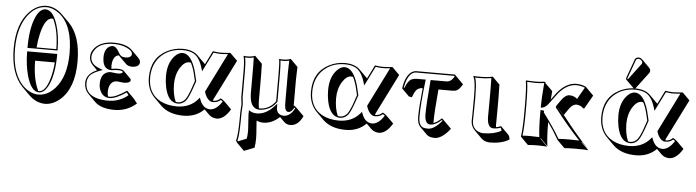

<svg xmlns="http://www.w3.org/2000/svg" viewBox="-54 -930 5338 1472"><g transform="rotate(5 2614.5 -193.5)"><path d="M302.7 -587.4Q248.5 -587.4 218.8 -460.4Q207.5 -412.1 203.1 -356.9H355Q353.5 -499.5 310.5 -586.9Q306.2 -587.4 302.7 -587.4ZM28.8 -334Q28.8 -525.9 124 -622.6Q182.1 -680.2 252 -681.2Q319.8 -680.2 375.5 -625L432.1 -568.4Q524.9 -474.1 525.4 -277.3Q525.4 -67.9 416.5 23.4Q362.3 67.9 303.7 68.4Q235.8 67.4 179.7 12.7L123.5 -43.9Q29.3 -139.6 28.8 -334ZM244.6 -25.4Q248.5 -24.9 251 -24.9Q301.3 -24.9 332 -133.8Q347.2 -188 352.5 -254.4H200.7Q202.1 -113.3 244.6 -25.4ZM39.1 -334Q39.1 -129.9 141.1 -41Q191.4 1.5 247.1 2Q317.4 2 375 -61.5Q458.5 -154.8 459 -334Q459 -547.4 352.1 -632.8Q304.2 -670.4 252 -670.9Q170.4 -670.9 110.4 -591.8Q39.6 -496.1 39.1 -334ZM246.1 -653.8Q303.7 -653.8 338.4 -545.4Q364.3 -462.9 365.2 -356.9V-347.2H133.8V-356.9Q134.8 -508.8 176.8 -595.2Q206.1 -652.8 246.1 -653.8ZM365.2 -320.8V-311Q364.3 -154.3 318.4 -68.4Q289.1 -15.6 251 -15.1Q190.4 -15.1 156.7 -135.3Q134.8 -215.3 133.8 -311V-320.8Z M788.6 -243.7Q792 -244.1 794.9 -244.1Q819.8 -248 837.9 -248Q872.6 -247.6 883.3 -237.3L939.9 -180.7Q943.8 -175.8 944.3 -170.4Q941.9 -146 893.1 -145.5Q889.6 -145.5 878.4 -147Q870.1 -147.9 866.2 -148.4Q850.6 -151.4 842.3 -151.4Q792 -151.4 779.3 -95.2Q776.4 -80.6 776.4 -64.5Q776.9 -45.9 781.2 -30.3Q788.1 -29.3 793.9 -28.8Q839.4 -29.8 923.8 -86.9L980.5 -30.3L1007.3 4.4Q937 66.9 840.3 68.4Q734.9 67.9 687.5 21L630.9 -35.6Q598.1 -69.3 597.7 -118.2Q597.7 -186.5 677.7 -221.7Q679.2 -222.2 679.7 -222.7L641.1 -261.7Q618.2 -286.1 617.7 -321.8Q617.7 -368.2 660.2 -404.8Q708.5 -444.8 790.5 -444.8Q881.8 -444.8 927.2 -404.8Q929.2 -402.8 930.2 -401.9L986.8 -345.2Q1002 -329.1 1002.4 -313.5Q1002.4 -279.8 955.6 -273.9Q949.7 -273.4 945.3 -273.4Q914.1 -273.9 898.4 -289.1L841.8 -345.7Q838.9 -348.6 836.9 -351.1Q804.7 -347.2 792.5 -307.1Q787.6 -289.6 787.1 -268.6Q787.1 -254.4 788.6 -243.7ZM709.5 -121.1Q709.5 -191.9 756.3 -211.9Q770.5 -217.8 785.6 -217.8Q794.4 -217.3 811 -214.8Q814.9 -214.4 822.8 -213.4Q834 -211.9 836.9 -211.9Q877.4 -212.4 877.9 -227.1Q875.5 -237.8 837.9 -237.8Q821.8 -237.8 796.4 -233.9H795.4H794.9L789.6 -233.4L788.1 -232.9H786.6Q721.7 -235.4 720.7 -325.2Q720.7 -393.6 763.2 -413.1Q773.4 -418 784.7 -418Q810.5 -418 834.5 -374Q835 -373 835.9 -371.6Q837.4 -369.1 837.4 -368.7Q850.1 -346.2 868.7 -341.8Q877.9 -339.8 888.7 -339.8Q926.8 -339.8 934.6 -362.3Q935.5 -366.7 935.5 -370.1Q935.5 -395 890.6 -415.5Q847.7 -435.1 790.5 -435.1Q677.2 -435.1 639.2 -362.8Q627.9 -341.3 627.9 -321.8Q627.9 -274.4 674.8 -249.5Q686 -243.7 699.2 -238.3L723.6 -228.5L699.2 -219.7Q667 -208 646.5 -193.6Q626 -179.2 618.7 -163.6Q611.3 -147.9 609.6 -139.2Q607.9 -130.4 607.9 -118.2Q607.9 -38.6 691.4 -10.7Q730.5 2 783.7 2Q872.6 1.5 937 -53.2L921.4 -73.2Q839.8 -18.6 793.9 -19Q741.7 -19 719.2 -71.8Q709.5 -95.2 709.5 -121.1Z M1434.6 -206.1 1426.3 -241.2Q1413.1 -303.2 1391.6 -343.3Q1384.3 -345.2 1377.9 -345.2Q1342.3 -345.2 1311 -296.4Q1277.3 -243.2 1276.9 -169.4Q1277.3 -88.9 1301.8 -34.7Q1311 -32.2 1320.3 -32.2Q1336.4 -32.2 1349.4 -39.6Q1362.3 -46.9 1371.3 -56.9Q1380.4 -66.9 1390.4 -87.9Q1400.4 -108.9 1406 -123.5Q1411.6 -138.2 1421.4 -167.5ZM1321.3 -443.8Q1397.5 -443.4 1437 -404.3L1493.7 -347.7Q1497.1 -343.8 1500 -341.3L1552.2 -445.8Q1590.8 -439.9 1609.4 -439.9Q1638.7 -439.9 1686.5 -444.8L1743.2 -388.7L1585.9 -74.2Q1586.9 -69.8 1588.4 -66.9Q1623.5 -68.4 1641.6 -90.3Q1654.3 -87.4 1673.3 -70.3L1730 -13.7Q1682.1 65.9 1626 66.4Q1590.3 65.4 1565.9 42L1527.8 3.9Q1466.3 66.4 1369.1 66.4Q1255.9 65.9 1193.8 4.4L1137.2 -52.2Q1081.1 -109.9 1080.6 -202.1Q1080.6 -353.5 1201.2 -415Q1257.8 -443.8 1321.3 -443.8ZM1321.3 -434.1Q1225.6 -434.1 1160.2 -375.5Q1090.8 -312 1090.3 -202.1Q1090.3 -80.6 1184.6 -28.8Q1237.8 -0.5 1312.5 0Q1414.6 -1 1472.7 -69.3L1483.9 -82.5L1489.7 -66.4Q1514.6 -1 1569.3 0Q1618.2 -1.5 1660.6 -68.4Q1651.9 -75.2 1645 -78.6Q1622.6 -57.1 1584.5 -57.1Q1559.1 -57.1 1537.1 -89.8Q1525.9 -107.4 1520 -128.4L1519 -131.8L1669.4 -433.6Q1629.9 -430.2 1609.4 -430.2Q1589.8 -430.7 1558.1 -435.1L1482.9 -285.2L1476.1 -309.1Q1451.7 -390.1 1406.7 -415.5Q1373 -434.1 1321.3 -434.1ZM1444.8 -205.6 1430.7 -164.6Q1400.9 -77.1 1380.4 -51.8Q1355 -22.5 1320.3 -22Q1243.7 -22 1218.8 -141.1Q1210.4 -182.1 1210.4 -226.1Q1210.4 -327.1 1264.6 -383.3Q1293 -411.6 1321.3 -412.1Q1387.7 -412.1 1425.3 -286.1Q1431.6 -265.1 1436 -243.2Z M1941.9 -40Q1944.8 -40 1946.3 -40Q2011.2 -40 2057.1 -90.8Q2064 -98.6 2068.8 -106V-321.8Q2068.8 -398.9 2063 -431.2Q2075.7 -429.2 2098.1 -429.2Q2127.4 -429.7 2151.9 -439L2208.5 -382.3Q2208.5 -381.3 2205.6 -286.6V-78.6Q2207.5 -83.5 2209 -85.9L2231 -66.9L2287.6 -10.3Q2252.9 65.9 2191.4 66.4Q2163.6 65.4 2145.5 48.3L2108.9 11.7Q2051.8 65.9 1983.4 66.4Q1954.1 65.9 1933.6 54.7L1933.1 56.2Q1932.6 60.1 1932.6 61.5Q1932.6 68.8 1935.1 97.2Q1940.4 159.7 1940.4 192.4Q1940.4 231.9 1934.6 263.7L1855.5 294.4L1798.8 237.8L1788.1 220.2Q1801.8 184.6 1802.2 40Q1802.2 25.4 1802.2 6.8Q1802.2 -7.3 1804.2 -30.3Q1806.2 -49.8 1806.2 -59.1Q1806.2 -64 1803.7 -78.6Q1800.3 -101.6 1799.8 -111.8V-321.8Q1799.3 -395.5 1789.1 -431.2Q1801.8 -429.2 1824.2 -429.2Q1853.5 -429.7 1877.9 -439L1934.6 -382.3Q1934.6 -381.3 1936.5 -286.6V-97.7Q1937 -62.5 1941.9 -40ZM2139.2 -342.8Q2139.2 -369.1 2141.6 -424.8Q2119.1 -418.9 2098.1 -418.9Q2086.4 -418.9 2074.7 -419.9Q2078.6 -386.7 2079.1 -321.8V-103L2077.1 -100.6Q2043.5 -49.8 1981.9 -34.7Q1963.4 -30.3 1946.3 -29.8Q1870.6 -31.2 1870.1 -153.8V-342.8Q1870.1 -368.7 1868.7 -425.3Q1846.7 -418.9 1824.2 -418.9Q1813.5 -418.9 1802.2 -419.9Q1810.1 -383.3 1810.1 -321.8V-111.8Q1810.1 -102.5 1813.5 -82.5Q1815.9 -65.4 1815.9 -59.1Q1815.9 -48.3 1814 -28.3Q1812 -5.9 1812 6.8Q1812 170.9 1801.8 210Q1800.3 214.8 1799.3 218.8L1803.2 225.6L1869.1 199.7Q1874 169.9 1874 136.2Q1874 127 1866.7 17.6Q1866.2 9.3 1866.2 4.9Q1866.2 0.5 1867.2 -2.9L1866.7 -19.5L1881.8 -10.7Q1900.4 -0.5 1927.2 0Q1996.1 0 2053.7 -60.5Q2058.1 -64.9 2061.5 -68.8L2079.1 -87.9V-62Q2079.1 -12.2 2120.1 -2Q2127.9 0 2135.3 0Q2187.5 -1.5 2218.8 -64.5L2212.4 -69.8Q2192.4 -32.7 2169.9 -32.2Q2143.1 -32.2 2140.1 -81.1Q2139.2 -95.7 2139.2 -130.9Z M2682.1 -206.1 2673.8 -241.2Q2660.6 -303.2 2639.2 -343.3Q2631.8 -345.2 2625.5 -345.2Q2589.8 -345.2 2558.6 -296.4Q2524.9 -243.2 2524.4 -169.4Q2524.9 -88.9 2549.3 -34.7Q2558.6 -32.2 2567.9 -32.2Q2584 -32.2 2596.9 -39.6Q2609.9 -46.9 2618.9 -56.9Q2627.9 -66.9 2637.9 -87.9Q2647.9 -108.9 2653.6 -123.5Q2659.2 -138.2 2668.9 -167.5ZM2568.8 -443.8Q2645 -443.4 2684.6 -404.3L2741.2 -347.7Q2744.6 -343.8 2747.6 -341.3L2799.8 -445.8Q2838.4 -439.9 2856.9 -439.9Q2886.2 -439.9 2934.1 -444.8L2990.7 -388.7L2833.5 -74.2Q2834.5 -69.8 2835.9 -66.9Q2871.1 -68.4 2889.2 -90.3Q2901.9 -87.4 2920.9 -70.3L2977.5 -13.7Q2929.7 65.9 2873.5 66.4Q2837.9 65.4 2813.5 42L2775.4 3.9Q2713.9 66.4 2616.7 66.4Q2503.4 65.9 2441.4 4.4L2384.8 -52.2Q2328.6 -109.9 2328.1 -202.1Q2328.1 -353.5 2448.7 -415Q2505.4 -443.8 2568.8 -443.8ZM2568.8 -434.1Q2473.1 -434.1 2407.7 -375.5Q2338.4 -312 2337.9 -202.1Q2337.9 -80.6 2432.1 -28.8Q2485.4 -0.5 2560.1 0Q2662.1 -1 2720.2 -69.3L2731.4 -82.5L2737.3 -66.4Q2762.2 -1 2816.9 0Q2865.7 -1.5 2908.2 -68.4Q2899.4 -75.2 2892.6 -78.6Q2870.1 -57.1 2832 -57.1Q2806.6 -57.1 2784.7 -89.8Q2773.4 -107.4 2767.6 -128.4L2766.6 -131.8L2917 -433.6Q2877.4 -430.2 2856.9 -430.2Q2837.4 -430.7 2805.7 -435.1L2730.5 -285.2L2723.6 -309.1Q2699.2 -390.1 2654.3 -415.5Q2620.6 -434.1 2568.8 -434.1ZM2692.4 -205.6 2678.2 -164.6Q2648.4 -77.1 2627.9 -51.8Q2602.5 -22.5 2567.9 -22Q2491.2 -22 2466.3 -141.1Q2458 -182.1 2458 -226.1Q2458 -327.1 2512.2 -383.3Q2540.5 -411.6 2568.8 -412.1Q2635.3 -412.1 2672.9 -286.1Q2679.2 -265.1 2683.6 -243.2Z M3119.6 -429.2H3416.5L3427.7 -417L3484.4 -360.4Q3460.4 -315.4 3433.1 -307.1Q3422.9 -304.7 3412.1 -304.2H3300.3Q3284.2 -127.9 3284.2 -49.3Q3284.2 -46.9 3284.2 -44.4Q3314.9 -54.7 3346.7 -86.9L3365.7 -68.8L3422.4 -12.2Q3359.4 67.9 3303.2 68.4Q3261.2 67.9 3242.2 49.3L3185.5 -7.3Q3164.1 -30.3 3163.6 -83Q3163.6 -156.7 3179.2 -304.2Q3141.1 -302.7 3124 -274.4Q3114.7 -258.8 3102.1 -226.6L3079.1 -231.4L3022.5 -288.1Q3034.7 -378.9 3078.1 -414.1Q3097.7 -428.7 3119.6 -429.2ZM3119.6 -418.9Q3069.8 -418.9 3043.5 -335.4Q3037.6 -315.9 3033.7 -295.9L3039.6 -294.4Q3061 -350.6 3088.4 -363.3Q3105.5 -370.6 3129.4 -371.1H3196.8L3195.3 -359.9Q3173.3 -177.7 3173.8 -83Q3173.8 -16.1 3209.5 -2.9Q3224.1 2 3246.6 2Q3295.9 1 3352.1 -67.9L3346.7 -73.2Q3302.2 -31.2 3259.8 -30.8Q3218.3 -32.7 3217.8 -106Q3217.8 -186 3233.4 -361.8L3234.4 -371.1H3355.5Q3387.7 -371.1 3408.2 -402.8Q3412.1 -408.7 3415.5 -415.5L3412.1 -418.9Z M3577.1 -261.2 3576.2 -321.8Q3574.2 -394.5 3558.1 -429.2L3560.1 -431.2Q3572.3 -429.2 3604 -429.2Q3670.4 -429.2 3703.1 -438Q3705.1 -438.5 3706.1 -439L3762.7 -382.3Q3762.7 -381.3 3764.6 -286.6V-215.3Q3764.6 -180.7 3764.2 -122.6Q3763.7 -86.9 3763.7 -74.7Q3763.7 -63.5 3764.6 -54.7Q3783.2 -56.6 3802.2 -65.9Q3804.7 -64 3806.2 -63L3862.8 -6.3Q3875.5 7.3 3876 31.2Q3817.4 65.9 3729 66.4Q3687.5 65.9 3660.6 39.6L3604 -17.1Q3575.7 -46.4 3575.2 -87.9Q3575.2 -98.1 3576.2 -135.3Q3577.6 -222.7 3577.1 -261.2ZM3587.4 -261.2Q3587.9 -222.2 3585.9 -134.8Q3585 -98.1 3585 -87.9Q3585 -38.1 3624.5 -13.2Q3646 -0.5 3672.4 0Q3754.4 -0.5 3809.1 -30.8Q3807.1 -45.9 3800.8 -54.2Q3777.8 -43.9 3744.1 -43.9Q3697.8 -45.4 3697.3 -131.3Q3697.3 -144 3697.8 -178.7Q3698.2 -237.8 3698.2 -272V-342.8Q3698.2 -369.6 3696.8 -426.3Q3654.8 -418.9 3604 -418.9Q3590.3 -418.9 3572.8 -419.9Q3585 -385.3 3585.9 -322.3Z M4228 -237.8 4284.2 -181.6Q4377.9 -59.1 4487.3 56.6L4430.7 0L4428.7 2.9L4485.4 59.6Q4470.2 56.6 4387.2 56.6Q4328.1 56.6 4301.3 59.6L4244.6 2.9Q4199.7 -74.2 4160.2 -128.9V-123.5Q4160.2 -14.6 4170.4 56.6L4113.8 0L4111.8 2.9L4168.5 59.6Q4122.6 56.6 4094.2 56.6Q4064 56.6 4020.5 59.6L3963.9 2.9L3961.9 0Q3971.7 -68.4 3971.7 -180.2V-234.9Q3971.7 -374 3961.9 -428.2L3964.8 -432.1Q3971.7 -432.1 3989.3 -430.7Q4020 -428.7 4035.6 -429.2Q4062 -429.2 4105 -434.1Q4109.4 -433.6 4111.3 -431.6Q4113.3 -428.2 4113.8 -423.8L4170.4 -367.7Q4169.4 -357.4 4168 -337.9Q4166 -314 4165 -302.2L4204.1 -356Q4272 -439 4350.1 -439.5Q4393.6 -439 4426.8 -421.9L4429.7 -417.5L4486.3 -360.8L4426.8 -256.8L4418.5 -256.3L4409.2 -265.6Q4388.7 -280.3 4362.8 -280.8Q4335 -279.3 4309.6 -243.7L4279.8 -200.7Q4275.9 -193.8 4275.9 -191.4L4219.2 -248Q4219.7 -245.6 4220.2 -245.1L4221.7 -244.1Q4224.1 -242.2 4225.1 -241.2Q4227.1 -238.8 4228 -237.8ZM4414.1 -261.7 4414.6 -261.2Q4414.6 -261.2 4414.1 -261.7ZM4104.5 -245.1 4104 -246.1V-245.1ZM4219.7 -231.9 4218.8 -232.9Q4210 -239.7 4209 -248Q4209.5 -255.4 4214.8 -263.2L4245.1 -306.2Q4274.4 -347.2 4306.2 -347.7Q4341.8 -346.7 4365.2 -324.7L4417.5 -415.5Q4385.3 -429.2 4350.1 -429.2Q4275.9 -428.2 4212.4 -350.1V-349.6Q4172.9 -294.9 4151.9 -268.6Q4127.9 -238.8 4107.9 -235.8Q4106 -235.4 4105 -235.4L4093.8 -233.9V-246.1Q4093.8 -304.7 4104 -423.8Q4062 -418.9 4035.6 -418.9Q4025.9 -418.9 3973.1 -421.9Q3981.9 -364.3 3981.9 -234.9V-180.2Q3981.9 -72.3 3973.1 -7.8Q4007.3 -10.3 4037.6 -9.8Q4068.8 -9.8 4102.5 -7.8Q4093.8 -76.7 4093.8 -180.2V-215.3L4104 -214.8Q4104 -214.8 4117.7 -213.4Q4124 -208.5 4120.1 -199.2Q4197.8 -97.2 4250.5 -7.3Q4284.7 -9.8 4331.1 -9.8Q4368.2 -9.8 4409.2 -8.3Q4308.1 -116.7 4219.7 -231.9Z M4808.1 -682.1Q4824.7 -681.2 4837.4 -668.9L4894 -612.3Q4904.8 -600.6 4905.3 -587.4Q4904.3 -578.1 4900.4 -572.3L4808.6 -450.2Q4804.7 -445.8 4802.2 -443.8H4802.7Q4878.9 -443.4 4918.5 -404.3L4975.1 -347.7Q4978.5 -343.8 4981.4 -341.3L5033.7 -445.8Q5072.3 -439.9 5090.8 -439.9Q5120.1 -439.9 5168 -444.8L5224.6 -388.7L5067.4 -74.2Q5068.4 -69.8 5069.8 -66.9Q5105 -68.4 5123 -90.3Q5135.7 -87.4 5154.8 -70.3L5211.4 -13.7Q5163.6 65.9 5107.4 66.4Q5071.8 65.4 5047.4 42L5009.3 3.9Q4947.8 66.4 4850.6 66.4Q4737.3 65.9 4675.3 4.4L4618.7 -52.2Q4562.5 -109.9 4562 -202.1Q4562 -353 4682.1 -415Q4733.4 -440.9 4791.5 -443.8Q4788.6 -445.8 4786.6 -447.3L4730 -503.4Q4726.1 -508.3 4726.1 -513.2Q4726.6 -516.6 4728 -522L4779.8 -665Q4787.1 -681.2 4808.1 -682.1ZM4916 -206.1 4907.7 -241.2Q4894.5 -303.2 4873 -343.3Q4865.7 -345.2 4859.4 -345.2Q4823.7 -345.2 4792.5 -296.4Q4758.8 -243.2 4758.3 -169.4Q4758.8 -88.9 4783.2 -34.7Q4792.5 -32.2 4801.8 -32.2Q4817.9 -32.2 4830.8 -39.6Q4843.8 -46.9 4852.8 -56.9Q4861.8 -66.9 4871.8 -87.9Q4881.8 -108.9 4887.5 -123.5Q4893.1 -138.2 4902.8 -167.5ZM4802.7 -434.1Q4707 -434.1 4641.6 -375.5Q4572.3 -312 4571.8 -202.1Q4571.8 -80.6 4666 -28.8Q4719.2 -0.5 4793.9 0Q4896 -1 4954.1 -69.3L4965.3 -82.5L4971.2 -66.4Q4996.1 -1 5050.8 0Q5099.6 -1.5 5142.1 -68.4Q5133.3 -75.2 5126.5 -78.6Q5104 -57.1 5065.9 -57.1Q5040.5 -57.1 5018.6 -89.8Q5007.3 -107.4 5001.5 -128.4L5000.5 -131.8L5150.9 -433.6Q5111.3 -430.2 5090.8 -430.2Q5071.3 -430.7 5039.6 -435.1L4964.4 -285.2L4957.5 -309.1Q4933.1 -390.1 4888.2 -415.5Q4854.5 -434.1 4802.7 -434.1ZM4926.3 -205.6 4912.1 -164.6Q4882.3 -77.1 4861.8 -51.8Q4836.4 -22.5 4801.8 -22Q4725.1 -22 4700.2 -141.1Q4691.9 -182.1 4691.9 -226.1Q4691.9 -327.1 4746.1 -383.3Q4774.4 -411.6 4802.7 -412.1Q4869.1 -412.1 4906.7 -286.1Q4913.1 -265.1 4917.5 -243.2ZM4808.1 -671.9Q4794.4 -670.9 4789.1 -661.6L4737.3 -518.6Q4736.3 -515.6 4735.8 -512.7Q4737.8 -510.3 4740.2 -509.3Q4742.2 -511.2 4743.7 -513.2L4835.9 -635.3Q4838.9 -639.6 4838.9 -644Q4838.9 -660.6 4819.3 -669.4Q4813.5 -671.9 4808.1 -671.9Z"/></g></svg>

Font: Linux Biolinum Shadow O
Style: Bold
Weight: 700
Designer: Philipp H. Poll
Foundry: Philipp H. Poll
Version: Version 0.9.2